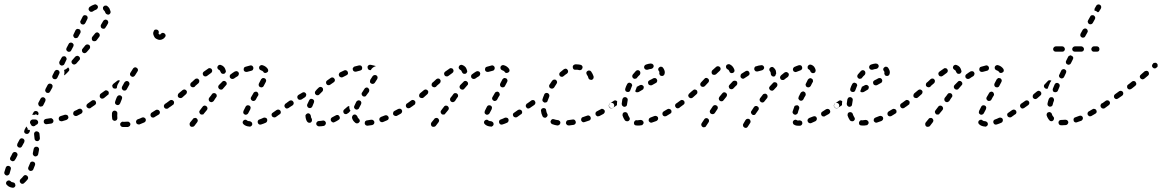

<svg xmlns="http://www.w3.org/2000/svg" viewBox="-138 -569 5416 895"><path d="M-80 306Q-75 307 -71 304Q-67 301 -66 296Q-66 293 -67 291Q-67 288 -69 286Q-70 284 -72 283Q-75 282 -77 281Q-84 281 -88 276Q-92 272 -97 272Q-102 272 -106 276Q-110 279 -110 285Q-110 290 -106 293Q-101 299 -94 302Q-88 305 -80 306ZM-7 258Q-8 253 -12 250Q-16 247 -21 247Q-26 248 -29 252Q-35 260 -42 266Q-44 268 -45 270Q-46 273 -46 275Q-46 278 -45 280Q-44 282 -42 284Q-39 288 -34 288Q-28 288 -25 284Q-17 277 -9 267Q-6 263 -7 258ZM-118 239Q-117 241 -116 243Q-114 246 -112 247Q-110 248 -108 249Q-103 250 -99 247Q-94 244 -93 239Q-91 231 -88 221Q-86 216 -88 211Q-91 207 -95 205Q-100 203 -105 205Q-110 208 -111 212Q-115 224 -118 234Q-118 236 -118 239ZM25 191Q22 186 18 185Q15 184 13 184Q10 184 8 185Q6 186 4 188Q2 190 2 192Q-2 202 -6 211Q-8 215 -6 220Q-4 225 1 227Q3 228 5 228Q8 228 10 227Q12 226 14 225Q16 223 17 221Q21 211 25 201Q27 196 25 191ZM-86 158Q-88 162 -90 165Q-92 169 -91 174Q-89 179 -84 181Q-80 184 -75 182Q-70 181 -68 176Q-66 174 -64 170Q-61 164 -60 162L-58 158Q-57 155 -56 153Q-56 150 -57 148Q-58 146 -59 144Q-61 142 -63 141Q-68 138 -73 140Q-78 142 -80 146L-82 150Q-83 152 -86 158ZM44 124Q43 122 42 120Q40 118 38 116Q36 115 33 115Q28 114 24 117Q20 120 19 125Q17 135 15 145Q14 150 17 154Q20 159 25 160Q27 160 30 160Q32 159 34 158Q36 157 38 155Q39 153 40 150Q42 139 44 129Q44 127 44 124ZM-58 106Q-58 108 -58 111Q-57 113 -55 115Q-54 117 -51 118Q-47 120 -42 119Q-37 117 -35 112L-25 94Q-24 92 -24 89Q-24 87 -24 84Q-25 82 -27 80Q-28 78 -31 77Q-35 75 -40 76Q-45 78 -47 82L-57 101Q-58 103 -58 106ZM41 46Q36 43 31 43Q26 44 23 48Q20 52 21 58Q22 67 23 77Q23 82 27 86Q30 89 36 89Q41 89 44 85Q48 81 48 76Q47 65 46 54Q45 49 41 46ZM-9 55Q-14 56 -19 54Q-21 53 -23 51Q-24 49 -25 47Q-26 44 -25 42Q-25 39 -24 37L-15 20Q-15 20 -15 21Q-14 22 -13 24Q-11 28 -9 30V36H-2Q0 38 2 39Q1 42 0 46L-2 49Q-4 53 -9 55ZM27 16Q26 18 24 18Q19 21 14 19Q9 18 7 13Q5 10 4 8Q1 4 2 -1Q3 -6 7 -9Q8 -10 10 -11Q12 -12 14 -12Q21 -12 27 -12Q30 -12 32 -11Q34 -10 36 -8Q38 -6 39 -4Q40 -2 40 1Q40 5 37 9Q34 13 29 13Q28 15 27 16ZM109 2Q112 -2 111 -7Q111 -10 109 -12Q108 -14 106 -15Q104 -17 102 -18Q99 -18 97 -18Q87 -16 77 -15Q71 -14 68 -10Q65 -6 66 -1Q66 1 67 4Q68 6 70 7Q72 9 75 10Q77 10 79 10Q90 9 101 7Q106 6 109 2ZM176 -13Q178 -14 179 -16Q181 -19 181 -21Q181 -24 180 -26Q179 -31 174 -33Q169 -35 164 -34Q155 -31 145 -28Q140 -27 137 -22Q135 -18 136 -13Q137 -10 138 -8Q140 -6 142 -5Q144 -4 147 -4Q149 -3 152 -4Q162 -7 172 -10Q174 -11 176 -13ZM244 -42Q245 -44 246 -46Q247 -48 247 -51Q246 -53 245 -56Q243 -60 238 -62Q233 -63 228 -61Q220 -56 210 -52Q208 -51 206 -49Q205 -47 204 -45Q203 -43 203 -40Q203 -38 204 -35Q206 -31 211 -29Q216 -27 221 -29Q231 -34 240 -39Q242 -40 244 -42ZM12 -34 18 -45Q20 -50 25 -51Q30 -53 35 -50Q40 -48 41 -43Q43 -38 40 -34L39 -32Q36 -33 33 -34L30 -37L25 -34Q20 -34 14 -34Q13 -34 12 -34ZM291 -75Q292 -80 289 -84Q288 -86 286 -88Q284 -89 281 -89Q279 -90 276 -89Q274 -89 272 -87L271 -86Q266 -83 265 -78Q264 -73 267 -69Q269 -67 271 -66Q273 -64 276 -64Q278 -63 280 -64Q283 -64 285 -66L286 -67Q290 -70 291 -75ZM41 -81Q42 -76 47 -73Q49 -72 51 -72Q54 -72 56 -73Q59 -73 61 -75Q62 -77 64 -79L73 -97Q75 -102 74 -107Q72 -112 68 -114Q65 -115 63 -116Q60 -116 58 -115Q56 -114 54 -113Q52 -111 51 -109L41 -90Q39 -86 41 -81ZM73 -149Q72 -147 73 -145Q74 -142 76 -140Q77 -138 79 -137Q84 -135 89 -136Q94 -138 96 -143L106 -161Q107 -163 107 -166Q107 -168 107 -171Q106 -173 104 -175Q103 -177 100 -178Q96 -180 91 -179Q86 -177 84 -173L74 -154Q73 -152 73 -149ZM106 -208Q108 -203 112 -201Q117 -199 122 -200Q127 -202 129 -206L138 -225Q141 -230 139 -235Q138 -239 133 -242Q128 -244 124 -243Q119 -241 116 -236L107 -218Q104 -213 106 -208ZM163 -219Q165 -220 166 -221Q174 -228 181 -236Q185 -239 185 -244Q185 -250 181 -253Q181 -254 180 -254Q179 -255 179 -255Q177 -252 174 -250Q168 -245 161 -243Q161 -242 160 -242Q161 -242 161 -241Q163 -235 162 -227Q162 -222 160 -218Q162 -218 163 -219ZM139 -272Q140 -267 145 -265Q147 -264 150 -263Q152 -263 154 -264Q157 -265 159 -266Q161 -268 162 -270L171 -289Q174 -293 172 -298Q170 -303 166 -306Q164 -307 161 -307Q159 -307 156 -306Q154 -306 152 -304Q150 -302 149 -300L139 -282Q137 -277 139 -272ZM235 -296Q235 -302 231 -305Q227 -309 222 -309Q217 -308 213 -305L199 -289Q195 -286 195 -280Q196 -275 199 -272Q203 -268 208 -268Q213 -269 217 -272L231 -288Q235 -291 235 -296ZM282 -351Q282 -356 278 -359Q274 -362 269 -362Q264 -362 260 -358L247 -342Q243 -338 244 -333Q244 -328 248 -324Q252 -321 257 -321Q262 -322 266 -326L279 -341Q283 -345 282 -351ZM171 -341Q171 -338 171 -336Q172 -334 174 -332Q175 -330 178 -329Q182 -326 187 -328Q192 -329 194 -334L204 -353Q205 -355 205 -357Q205 -360 205 -362Q204 -364 202 -366Q201 -368 198 -369Q194 -372 189 -370Q184 -369 182 -364L172 -345Q171 -343 171 -341ZM327 -407Q326 -412 322 -415Q318 -419 313 -418Q308 -417 305 -413Q299 -405 292 -397Q289 -393 290 -387Q290 -382 294 -379Q298 -376 304 -377Q309 -377 312 -381Q319 -390 325 -398Q328 -402 327 -407ZM204 -400Q206 -395 210 -392Q212 -391 215 -391Q217 -391 220 -392Q222 -392 224 -394Q226 -396 227 -398L237 -416Q239 -421 237 -426Q236 -431 231 -433Q229 -434 226 -434Q224 -435 222 -434Q219 -433 217 -432Q215 -430 214 -428L205 -409Q202 -405 204 -400ZM366 -469Q365 -474 360 -476Q356 -479 351 -477Q346 -476 343 -471Q339 -463 333 -454Q330 -449 332 -444Q333 -439 337 -437Q342 -434 347 -435Q352 -436 354 -441Q361 -451 365 -459Q368 -464 366 -469ZM236 -468Q236 -466 237 -463Q238 -461 239 -459Q241 -457 243 -456Q248 -454 253 -455Q257 -457 260 -462L269 -480Q272 -485 270 -490Q269 -495 264 -497Q259 -499 254 -498Q249 -496 247 -491L238 -473Q236 -471 236 -468ZM363 -540Q359 -544 353 -543Q348 -543 345 -539Q343 -537 342 -535Q342 -532 342 -530Q342 -528 343 -525Q344 -523 346 -521Q351 -517 353 -510Q355 -505 359 -503Q364 -500 369 -501Q374 -503 376 -507Q379 -512 377 -517Q375 -524 372 -530Q368 -536 363 -540ZM275 -528Q274 -523 278 -519Q279 -517 281 -516Q283 -514 286 -514Q288 -514 291 -514Q293 -515 295 -516Q302 -521 310 -524Q315 -526 317 -531Q320 -535 318 -540Q317 -543 315 -544Q314 -546 311 -547Q309 -548 307 -549Q304 -549 302 -548Q290 -544 280 -537Q276 -534 275 -528Z M458 23Q461 22 463 21Q465 20 467 18Q468 16 469 14Q470 12 470 9Q469 4 465 1Q461 -3 456 -2Q447 -1 438 -1Q437 -1 435 -2Q430 -2 426 2Q422 5 422 10Q422 13 423 15Q424 18 426 19Q427 21 430 22Q432 23 434 23Q436 23 438 23Q448 23 458 23ZM541 -5Q543 -10 541 -14Q540 -17 538 -18Q536 -20 534 -21Q531 -22 529 -22Q527 -22 524 -21Q514 -16 504 -13Q499 -11 497 -6Q495 -2 497 3Q497 5 499 7Q501 9 503 10Q505 11 508 11Q510 12 512 11Q523 7 534 2Q539 0 541 -5ZM386 -12Q388 -9 390 -8Q392 -7 394 -6Q397 -6 399 -6Q404 -7 407 -11Q410 -16 409 -21Q408 -29 409 -39Q410 -45 406 -49Q403 -53 398 -53Q393 -54 389 -51Q385 -47 384 -42Q383 -28 385 -16Q385 -14 386 -12ZM605 -38Q607 -40 607 -43Q608 -45 607 -47Q607 -50 605 -52Q603 -56 598 -57Q593 -59 588 -56Q578 -50 569 -44Q565 -42 564 -37Q562 -32 565 -27Q566 -25 568 -23Q570 -22 573 -21Q575 -21 578 -21Q580 -21 582 -23Q591 -28 602 -35Q604 -36 605 -38ZM653 -70Q654 -72 654 -75Q655 -77 654 -80Q654 -82 652 -84Q649 -88 644 -89Q639 -90 635 -87L631 -85Q629 -83 628 -81Q627 -79 626 -77Q626 -74 626 -72Q627 -69 628 -67Q631 -63 636 -62Q641 -61 646 -64L649 -67Q651 -68 653 -70ZM310 -88Q310 -93 307 -98Q304 -102 299 -102Q294 -103 290 -100Q279 -92 272 -87Q270 -86 269 -84Q267 -82 267 -79Q266 -77 267 -74Q267 -72 269 -70Q272 -66 277 -65Q282 -64 286 -67Q293 -72 305 -80Q309 -83 310 -88ZM399 -86Q401 -82 406 -80Q408 -79 411 -79Q413 -79 415 -80Q418 -81 419 -83Q421 -85 422 -87Q426 -96 430 -107Q432 -112 431 -117Q429 -121 424 -124Q419 -126 414 -124Q410 -122 407 -117Q402 -106 399 -96Q397 -91 399 -86ZM368 -129Q369 -132 369 -134Q369 -137 369 -139Q368 -141 367 -143Q363 -147 358 -148Q353 -149 349 -145L331 -132Q327 -129 327 -123Q326 -118 329 -114Q332 -110 337 -109Q343 -109 347 -112L364 -126Q366 -127 368 -129ZM430 -156Q432 -151 436 -148Q441 -146 446 -147Q451 -149 453 -153Q458 -163 464 -173Q467 -177 465 -182Q464 -187 459 -190Q455 -192 450 -191Q445 -189 442 -185Q436 -175 431 -165Q429 -160 430 -156ZM397 -156Q391 -156 388 -160Q387 -162 386 -165Q385 -167 385 -170Q386 -172 387 -174Q388 -176 390 -178L408 -192Q410 -194 414 -195Q418 -195 421 -193Q416 -184 411 -176Q408 -170 407 -163Q407 -161 407 -160L406 -158Q402 -155 397 -156ZM468 -221Q469 -216 474 -213Q478 -210 483 -211Q488 -213 491 -217Q497 -227 503 -236Q506 -240 505 -245Q504 -250 499 -253Q497 -254 495 -255Q492 -255 490 -255Q488 -254 486 -253Q483 -251 482 -249Q476 -240 470 -230Q467 -226 468 -221ZM607 -408Q605 -408 603 -410Q601 -412 601 -414Q601 -415 602 -416Q603 -421 601 -425Q598 -430 593 -431Q588 -432 583 -430Q579 -427 578 -422Q576 -418 576 -414Q576 -408 579 -402Q581 -397 585 -392Q590 -388 595 -386Q601 -383 607 -383Q614 -383 621 -387Q627 -390 631 -396Q635 -400 634 -405Q633 -410 629 -413Q625 -416 620 -416Q615 -415 611 -411Q611 -410 610 -409Q608 -408 607 -408Z M784 -8Q783 -13 779 -17Q777 -18 775 -19Q773 -20 770 -19Q768 -19 765 -18Q763 -17 762 -15L748 2Q747 4 746 7Q745 9 746 11Q746 14 747 16Q748 18 750 20Q754 23 759 22Q765 22 768 18L781 1Q784 -3 784 -8ZM1029 21Q1032 20 1034 18Q1035 17 1037 14Q1038 12 1038 10Q1038 4 1035 1Q1031 -3 1026 -4Q1018 -4 1014 -7Q1011 -11 1006 -11Q1000 -11 997 -7Q995 -6 994 -3Q993 -1 993 1Q993 4 994 6Q995 8 997 10Q1007 20 1025 21Q1027 22 1029 21ZM1105 0Q1106 -2 1107 -4Q1108 -7 1108 -9Q1108 -12 1107 -14Q1105 -19 1100 -20Q1095 -22 1090 -20Q1080 -15 1071 -12Q1069 -11 1067 -10Q1065 -8 1064 -6Q1063 -3 1063 -1Q1063 2 1064 4Q1066 9 1070 11Q1075 13 1080 11Q1090 8 1101 3Q1103 2 1105 0ZM1169 -39Q1170 -41 1171 -44Q1171 -46 1171 -48Q1170 -51 1169 -53Q1166 -57 1161 -58Q1156 -59 1151 -56Q1142 -50 1134 -44Q1132 -43 1130 -41Q1129 -39 1128 -37Q1128 -34 1128 -32Q1129 -29 1130 -27Q1133 -23 1138 -22Q1143 -21 1147 -23Q1156 -29 1165 -36Q1168 -37 1169 -39ZM996 -47Q996 -45 996 -42Q997 -40 999 -38Q1001 -36 1003 -35Q1007 -33 1012 -35Q1017 -37 1019 -41Q1023 -49 1029 -60Q1030 -62 1030 -65Q1031 -67 1030 -69Q1029 -72 1028 -74Q1026 -76 1024 -77Q1019 -79 1014 -78Q1009 -76 1007 -72Q1001 -61 997 -52Q996 -50 996 -47ZM823 -52 827 -57Q830 -61 829 -66Q828 -71 824 -74Q822 -76 820 -76Q817 -77 815 -77Q813 -76 810 -75Q808 -74 807 -72L803 -67L794 -55Q790 -51 791 -46Q792 -41 796 -37Q798 -36 800 -35Q802 -35 805 -35Q807 -35 810 -36Q812 -38 813 -40ZM1213 -70Q1214 -72 1214 -75Q1215 -77 1214 -80Q1214 -82 1212 -84Q1209 -88 1204 -89Q1199 -90 1195 -87L1193 -86Q1191 -85 1190 -82Q1188 -80 1188 -78Q1188 -75 1188 -73Q1189 -71 1190 -69Q1193 -64 1198 -63Q1203 -63 1208 -66L1209 -67Q1211 -68 1213 -70ZM672 -84Q673 -87 673 -89Q674 -91 673 -94Q673 -96 671 -98Q668 -102 663 -103Q658 -104 654 -101Q644 -94 635 -87Q633 -86 631 -84Q630 -82 630 -79Q629 -77 630 -74Q630 -72 632 -70Q635 -66 640 -65Q645 -64 649 -67Q659 -73 669 -81Q671 -82 672 -84ZM865 -109 870 -116Q872 -118 872 -120Q873 -123 872 -125Q872 -128 870 -130Q869 -132 867 -133Q863 -136 858 -135Q853 -135 850 -130L845 -123Q842 -119 837 -113Q834 -109 835 -103Q836 -98 840 -95Q842 -94 845 -93Q847 -93 850 -93Q852 -94 854 -95Q856 -96 858 -98Q862 -104 865 -109ZM1040 -129 1033 -117Q1030 -113 1031 -108Q1033 -102 1037 -100Q1039 -99 1042 -98Q1044 -98 1047 -99Q1049 -99 1051 -101Q1053 -102 1054 -104L1061 -117L1065 -123Q1068 -127 1066 -132Q1065 -137 1061 -140Q1059 -141 1056 -142Q1054 -142 1051 -141Q1049 -141 1047 -139Q1045 -138 1044 -136ZM732 -134Q733 -136 733 -138Q734 -141 733 -143Q732 -146 730 -148Q727 -151 722 -152Q717 -152 713 -149Q704 -141 695 -134Q693 -132 692 -130Q691 -128 691 -125Q690 -123 691 -120Q692 -118 693 -116Q697 -112 702 -112Q707 -111 711 -114Q720 -122 729 -130Q731 -132 732 -134ZM919 -179Q919 -185 915 -188Q913 -190 911 -191Q909 -192 906 -192Q904 -192 902 -191Q899 -190 898 -188Q890 -180 882 -172Q879 -168 879 -163Q880 -158 884 -154Q885 -153 888 -152Q890 -151 893 -151Q895 -151 897 -152Q900 -153 901 -155Q908 -163 915 -171Q919 -174 919 -179ZM1068 -171Q1069 -166 1074 -163Q1076 -162 1079 -162Q1081 -161 1083 -162Q1086 -163 1088 -164Q1090 -166 1091 -168Q1097 -179 1101 -187Q1104 -192 1102 -197Q1100 -202 1096 -204Q1094 -205 1091 -205Q1089 -206 1086 -205Q1084 -204 1082 -202Q1080 -201 1079 -199Q1075 -190 1069 -180Q1067 -175 1068 -171ZM773 -169 787 -181Q791 -185 791 -190Q792 -195 788 -199Q785 -203 780 -203Q774 -203 771 -200L757 -187L753 -184Q751 -182 750 -180Q749 -178 749 -176Q749 -173 749 -171Q750 -168 752 -166Q755 -163 761 -162Q766 -162 770 -165ZM975 -222Q977 -227 974 -231Q973 -234 971 -235Q969 -236 966 -237Q964 -238 962 -237Q959 -237 957 -236Q947 -230 938 -223Q936 -222 935 -220Q933 -218 933 -215Q933 -213 933 -210Q934 -208 935 -206Q938 -202 943 -201Q948 -200 953 -203Q961 -209 970 -214Q974 -217 975 -222ZM851 -237Q852 -242 849 -246Q848 -248 845 -250Q843 -251 841 -251Q839 -252 836 -251Q834 -251 832 -249Q823 -243 812 -235Q808 -232 807 -227Q807 -221 810 -217Q813 -213 818 -213Q823 -212 827 -215Q837 -223 846 -229Q850 -232 851 -237ZM896 -226Q901 -224 906 -225Q908 -226 910 -227Q912 -229 913 -231Q915 -233 915 -236Q915 -238 914 -241Q912 -249 907 -256Q901 -263 892 -266Q888 -268 883 -266Q878 -264 876 -259Q875 -257 875 -254Q875 -252 876 -250Q878 -247 879 -246Q881 -244 883 -243Q888 -241 890 -234Q892 -229 896 -226ZM1096 -229Q1101 -228 1106 -231Q1108 -232 1110 -234Q1111 -236 1112 -238Q1112 -241 1112 -243Q1111 -246 1110 -248Q1106 -254 1099 -259Q1093 -263 1086 -265Q1081 -267 1076 -264Q1072 -262 1070 -257Q1069 -252 1071 -247Q1074 -243 1079 -241Q1086 -239 1089 -235Q1091 -230 1096 -229ZM1041 -244Q1044 -249 1043 -254Q1042 -259 1038 -262Q1034 -265 1029 -264Q1017 -261 1007 -258Q1004 -257 1002 -256Q1000 -254 999 -252Q998 -250 998 -247Q998 -245 998 -242Q1000 -237 1004 -235Q1009 -233 1014 -234Q1024 -237 1033 -239Q1039 -240 1041 -244Z M1379 12Q1382 8 1381 3Q1381 1 1379 -1Q1378 -4 1376 -5Q1374 -6 1371 -7Q1369 -7 1367 -7Q1357 -5 1349 -5Q1343 -5 1340 -1Q1336 2 1336 8Q1336 10 1337 12Q1338 15 1340 16Q1342 18 1344 19Q1347 20 1349 20Q1360 20 1371 18Q1376 17 1379 12ZM1601 12Q1603 11 1605 9Q1606 7 1607 4Q1607 2 1607 -1Q1606 -6 1601 -9Q1597 -12 1592 -11Q1582 -9 1574 -8Q1571 -8 1569 -7Q1567 -6 1565 -4Q1563 -2 1563 0Q1562 3 1562 5Q1562 10 1566 14Q1570 17 1575 17Q1585 16 1597 14Q1599 13 1601 12ZM1519 4Q1523 7 1528 6Q1533 6 1536 1Q1538 0 1539 -3Q1539 -5 1539 -8Q1539 -10 1537 -12Q1536 -15 1534 -16Q1529 -20 1528 -26Q1527 -28 1525 -30Q1524 -32 1522 -33Q1520 -35 1517 -35Q1515 -35 1512 -35Q1507 -33 1505 -29Q1502 -24 1503 -19Q1505 -12 1509 -6Q1513 -1 1519 4ZM1297 1Q1299 2 1301 3Q1303 4 1306 3Q1308 3 1311 2Q1315 -1 1316 -6Q1317 -11 1315 -16Q1311 -21 1311 -29Q1310 -34 1306 -38Q1303 -41 1297 -41Q1295 -40 1293 -39Q1290 -38 1289 -36Q1287 -34 1286 -32Q1286 -30 1286 -27Q1287 -13 1293 -3Q1295 0 1297 1ZM1446 -17Q1447 -22 1444 -27Q1442 -31 1437 -33Q1432 -34 1427 -31Q1419 -26 1410 -22Q1406 -20 1404 -15Q1403 -10 1405 -5Q1406 -3 1408 -2Q1410 0 1412 1Q1414 2 1417 2Q1419 1 1422 0Q1431 -4 1440 -10Q1444 -12 1446 -17ZM1673 -14Q1675 -19 1673 -24Q1672 -26 1670 -28Q1668 -30 1666 -31Q1664 -32 1661 -32Q1659 -32 1656 -31Q1647 -27 1638 -24Q1636 -23 1634 -21Q1632 -20 1631 -17Q1630 -15 1630 -13Q1630 -10 1631 -8Q1632 -3 1637 -1Q1642 2 1647 0Q1656 -4 1666 -8Q1671 -10 1673 -14ZM1736 -47Q1738 -52 1735 -56Q1733 -61 1728 -62Q1723 -63 1718 -61Q1709 -56 1701 -52Q1699 -50 1697 -49Q1695 -47 1695 -44Q1694 -42 1694 -39Q1694 -37 1695 -35Q1698 -30 1703 -29Q1708 -27 1712 -29Q1721 -34 1730 -39Q1735 -42 1736 -47ZM1473 -37Q1468 -37 1465 -41Q1463 -43 1463 -46Q1462 -48 1462 -51Q1462 -53 1464 -55Q1465 -58 1467 -59Q1474 -65 1482 -72Q1483 -73 1486 -74Q1488 -75 1490 -75Q1490 -74 1490 -73Q1490 -65 1492 -59Q1494 -55 1496 -52Q1495 -51 1494 -51Q1491 -48 1488 -44Q1485 -42 1482 -40Q1478 -36 1473 -37ZM1513 -66Q1515 -62 1520 -59Q1522 -58 1525 -58Q1527 -58 1529 -59Q1532 -60 1534 -62Q1535 -63 1536 -66Q1540 -74 1545 -83Q1546 -85 1546 -87Q1547 -90 1546 -92Q1545 -95 1544 -97Q1542 -99 1540 -100Q1535 -102 1531 -101Q1526 -99 1523 -95Q1518 -85 1514 -76Q1511 -71 1513 -66ZM1779 -75Q1780 -80 1777 -84Q1776 -86 1774 -88Q1772 -89 1769 -89Q1767 -90 1764 -89Q1762 -89 1760 -87H1759Q1755 -84 1754 -79Q1753 -74 1756 -69Q1758 -67 1760 -66Q1762 -65 1764 -64Q1767 -64 1769 -65Q1772 -65 1774 -66V-67Q1778 -70 1779 -75ZM1215 -71 1226 -78Q1230 -81 1231 -86Q1232 -91 1229 -95Q1226 -100 1221 -101Q1216 -102 1211 -99L1200 -91L1195 -87Q1193 -86 1191 -84Q1190 -82 1190 -79Q1189 -77 1190 -74Q1190 -72 1192 -70Q1193 -68 1195 -66Q1197 -65 1200 -65Q1202 -64 1205 -65Q1207 -65 1209 -67ZM1295 -72Q1297 -67 1302 -66Q1306 -64 1311 -66Q1316 -68 1318 -73Q1321 -82 1325 -90Q1327 -95 1326 -100Q1324 -105 1319 -107Q1315 -109 1310 -108Q1305 -106 1303 -101Q1298 -92 1294 -82Q1292 -77 1295 -72ZM1289 -124Q1291 -129 1288 -133Q1285 -138 1280 -139Q1275 -140 1271 -137L1254 -127Q1249 -124 1248 -119Q1247 -114 1250 -109Q1251 -107 1253 -106Q1255 -104 1258 -104Q1260 -103 1262 -104Q1265 -104 1267 -105L1284 -116Q1288 -119 1289 -124ZM1548 -134Q1547 -131 1548 -129Q1548 -127 1550 -125Q1551 -122 1553 -121Q1557 -118 1563 -119Q1568 -120 1570 -125L1582 -141Q1583 -144 1583 -146Q1584 -148 1583 -151Q1583 -153 1581 -155Q1580 -157 1578 -159Q1574 -162 1569 -161Q1563 -159 1561 -155L1550 -138Q1548 -136 1548 -134ZM1330 -136Q1330 -131 1334 -128Q1338 -124 1343 -125Q1348 -125 1351 -129Q1358 -136 1365 -143Q1368 -146 1368 -152Q1368 -157 1365 -160Q1361 -164 1356 -164Q1351 -164 1347 -160Q1339 -153 1333 -145Q1329 -141 1330 -136ZM1382 -186Q1381 -181 1384 -177Q1387 -172 1392 -172Q1397 -171 1401 -174Q1409 -180 1417 -185Q1422 -188 1423 -193Q1424 -198 1421 -202Q1418 -207 1413 -208Q1408 -209 1404 -206Q1395 -200 1387 -194Q1382 -191 1382 -186ZM1587 -192Q1586 -190 1587 -187Q1587 -185 1588 -183Q1590 -181 1592 -180Q1596 -177 1601 -178Q1606 -179 1609 -183Q1615 -192 1620 -200Q1623 -205 1622 -210Q1621 -215 1616 -218Q1612 -220 1607 -219Q1602 -218 1599 -214Q1594 -206 1588 -197Q1587 -195 1587 -192ZM1444 -229Q1443 -227 1442 -224Q1441 -222 1441 -220Q1442 -217 1443 -215Q1445 -210 1450 -209Q1455 -207 1459 -209Q1468 -214 1477 -218Q1479 -219 1481 -221Q1483 -222 1484 -225Q1484 -227 1484 -230Q1484 -232 1483 -234Q1481 -239 1476 -241Q1471 -243 1467 -241Q1457 -236 1448 -232Q1446 -231 1444 -229ZM1511 -257Q1509 -255 1508 -253Q1506 -251 1506 -248Q1506 -246 1507 -243Q1508 -238 1513 -236Q1517 -234 1522 -235Q1532 -238 1541 -240Q1543 -241 1545 -242Q1547 -243 1549 -245Q1550 -248 1550 -250Q1551 -252 1550 -255Q1549 -260 1545 -263Q1540 -265 1535 -264Q1526 -262 1515 -259Q1513 -258 1511 -257ZM1581 -244Q1579 -245 1578 -247Q1576 -249 1576 -252Q1575 -254 1575 -257Q1576 -262 1580 -265Q1585 -268 1590 -267Q1601 -265 1611 -262Q1612 -261 1613 -261Q1614 -261 1614 -260Q1613 -260 1612 -260Q1605 -258 1599 -253Q1594 -249 1591 -243Q1590 -242 1590 -242Q1588 -242 1586 -242Q1583 -243 1581 -244Z M1909 -8Q1908 -13 1904 -17Q1902 -18 1900 -19Q1898 -20 1895 -19Q1893 -19 1890 -18Q1888 -17 1887 -15L1873 2Q1872 4 1871 7Q1870 9 1871 11Q1871 14 1872 16Q1873 18 1875 20Q1879 23 1884 22Q1890 22 1893 18L1906 1Q1909 -3 1909 -8ZM2154 21Q2157 20 2159 18Q2160 17 2162 14Q2163 12 2163 10Q2163 4 2160 1Q2156 -3 2151 -4Q2143 -4 2139 -7Q2136 -11 2131 -11Q2125 -11 2122 -7Q2120 -6 2119 -3Q2118 -1 2118 1Q2118 4 2119 6Q2120 8 2122 10Q2132 20 2150 21Q2152 22 2154 21ZM2230 0Q2231 -2 2232 -4Q2233 -7 2233 -9Q2233 -12 2232 -14Q2230 -19 2225 -20Q2220 -22 2215 -20Q2205 -15 2196 -12Q2194 -11 2192 -10Q2190 -8 2189 -6Q2188 -3 2188 -1Q2188 2 2189 4Q2191 9 2195 11Q2200 13 2205 11Q2215 8 2226 3Q2228 2 2230 0ZM2294 -39Q2295 -41 2296 -44Q2296 -46 2296 -48Q2295 -51 2294 -53Q2291 -57 2286 -58Q2281 -59 2276 -56Q2267 -50 2259 -44Q2257 -43 2255 -41Q2254 -39 2253 -37Q2253 -34 2253 -32Q2254 -29 2255 -27Q2258 -23 2263 -22Q2268 -21 2272 -23Q2281 -29 2290 -36Q2293 -37 2294 -39ZM2121 -47Q2121 -45 2121 -42Q2122 -40 2124 -38Q2126 -36 2128 -35Q2132 -33 2137 -35Q2142 -37 2144 -41Q2148 -49 2154 -60Q2155 -62 2155 -65Q2156 -67 2155 -69Q2154 -72 2153 -74Q2151 -76 2149 -77Q2144 -79 2139 -78Q2134 -76 2132 -72Q2126 -61 2122 -52Q2121 -50 2121 -47ZM1948 -52 1952 -57Q1955 -61 1954 -66Q1953 -71 1949 -74Q1947 -76 1945 -76Q1942 -77 1940 -77Q1938 -76 1935 -75Q1933 -74 1932 -72L1928 -67L1919 -55Q1915 -51 1916 -46Q1917 -41 1921 -37Q1923 -36 1925 -35Q1927 -35 1930 -35Q1932 -35 1935 -36Q1937 -38 1938 -40ZM2338 -70Q2339 -72 2339 -75Q2340 -77 2339 -80Q2339 -82 2337 -84Q2334 -88 2329 -89Q2324 -90 2320 -87L2318 -86Q2316 -85 2315 -82Q2313 -80 2313 -78Q2313 -75 2313 -73Q2314 -71 2315 -69Q2318 -64 2323 -63Q2328 -63 2333 -66L2334 -67Q2336 -68 2338 -70ZM1797 -84Q1798 -87 1798 -89Q1799 -91 1798 -94Q1798 -96 1796 -98Q1793 -102 1788 -103Q1783 -104 1779 -101Q1769 -94 1760 -87Q1758 -86 1756 -84Q1755 -82 1755 -79Q1754 -77 1755 -74Q1755 -72 1757 -70Q1760 -66 1765 -65Q1770 -64 1774 -67Q1784 -73 1794 -81Q1796 -82 1797 -84ZM1990 -109 1995 -116Q1997 -118 1997 -120Q1998 -123 1997 -125Q1997 -128 1995 -130Q1994 -132 1992 -133Q1988 -136 1983 -135Q1978 -135 1975 -130L1970 -123Q1967 -119 1962 -113Q1959 -109 1960 -103Q1961 -98 1965 -95Q1967 -94 1970 -93Q1972 -93 1975 -93Q1977 -94 1979 -95Q1981 -96 1983 -98Q1987 -104 1990 -109ZM2165 -129 2158 -117Q2155 -113 2156 -108Q2158 -102 2162 -100Q2164 -99 2167 -98Q2169 -98 2172 -99Q2174 -99 2176 -101Q2178 -102 2179 -104L2186 -117L2190 -123Q2193 -127 2191 -132Q2190 -137 2186 -140Q2184 -141 2181 -142Q2179 -142 2176 -141Q2174 -141 2172 -139Q2170 -138 2169 -136ZM1857 -134Q1858 -136 1858 -138Q1859 -141 1858 -143Q1857 -146 1855 -148Q1852 -151 1847 -152Q1842 -152 1838 -149Q1829 -141 1820 -134Q1818 -132 1817 -130Q1816 -128 1816 -125Q1815 -123 1816 -120Q1817 -118 1818 -116Q1822 -112 1827 -112Q1832 -111 1836 -114Q1845 -122 1854 -130Q1856 -132 1857 -134ZM2044 -179Q2044 -185 2040 -188Q2038 -190 2036 -191Q2034 -192 2031 -192Q2029 -192 2027 -191Q2024 -190 2023 -188Q2015 -180 2007 -172Q2004 -168 2004 -163Q2005 -158 2009 -154Q2010 -153 2013 -152Q2015 -151 2018 -151Q2020 -151 2022 -152Q2025 -153 2026 -155Q2033 -163 2040 -171Q2044 -174 2044 -179ZM2193 -171Q2194 -166 2199 -163Q2201 -162 2204 -162Q2206 -161 2208 -162Q2211 -163 2213 -164Q2215 -166 2216 -168Q2222 -179 2226 -187Q2229 -192 2227 -197Q2225 -202 2221 -204Q2219 -205 2216 -205Q2214 -206 2211 -205Q2209 -204 2207 -202Q2205 -201 2204 -199Q2200 -190 2194 -180Q2192 -175 2193 -171ZM1898 -169 1912 -181Q1916 -185 1916 -190Q1917 -195 1913 -199Q1910 -203 1905 -203Q1899 -203 1896 -200L1882 -187L1878 -184Q1876 -182 1875 -180Q1874 -178 1874 -176Q1874 -173 1874 -171Q1875 -168 1877 -166Q1880 -163 1886 -162Q1891 -162 1895 -165ZM2100 -222Q2102 -227 2099 -231Q2098 -234 2096 -235Q2094 -236 2091 -237Q2089 -238 2087 -237Q2084 -237 2082 -236Q2072 -230 2063 -223Q2061 -222 2060 -220Q2058 -218 2058 -215Q2058 -213 2058 -210Q2059 -208 2060 -206Q2063 -202 2068 -201Q2073 -200 2078 -203Q2086 -209 2095 -214Q2099 -217 2100 -222ZM1976 -237Q1977 -242 1974 -246Q1973 -248 1970 -250Q1968 -251 1966 -251Q1964 -252 1961 -251Q1959 -251 1957 -249Q1948 -243 1937 -235Q1933 -232 1932 -227Q1932 -221 1935 -217Q1938 -213 1943 -213Q1948 -212 1952 -215Q1962 -223 1971 -229Q1975 -232 1976 -237ZM2021 -226Q2026 -224 2031 -225Q2033 -226 2035 -227Q2037 -229 2038 -231Q2040 -233 2040 -236Q2040 -238 2039 -241Q2037 -249 2032 -256Q2026 -263 2017 -266Q2013 -268 2008 -266Q2003 -264 2001 -259Q2000 -257 2000 -254Q2000 -252 2001 -250Q2003 -247 2004 -246Q2006 -244 2008 -243Q2013 -241 2015 -234Q2017 -229 2021 -226ZM2221 -229Q2226 -228 2231 -231Q2233 -232 2235 -234Q2236 -236 2237 -238Q2237 -241 2237 -243Q2236 -246 2235 -248Q2231 -254 2224 -259Q2218 -263 2211 -265Q2206 -267 2201 -264Q2197 -262 2195 -257Q2194 -252 2196 -247Q2199 -243 2204 -241Q2211 -239 2214 -235Q2216 -230 2221 -229ZM2166 -244Q2169 -249 2168 -254Q2167 -259 2163 -262Q2159 -265 2154 -264Q2142 -261 2132 -258Q2129 -257 2127 -256Q2125 -254 2124 -252Q2123 -250 2123 -247Q2123 -245 2123 -242Q2125 -237 2129 -235Q2134 -233 2139 -234Q2149 -237 2158 -239Q2164 -240 2166 -244Z M2544 8Q2547 4 2546 -1Q2545 -4 2544 -6Q2543 -8 2541 -10Q2539 -11 2536 -12Q2534 -12 2532 -12Q2521 -10 2511 -9Q2506 -9 2503 -5Q2500 0 2500 5Q2500 7 2502 9Q2503 12 2505 13Q2507 15 2509 15Q2511 16 2514 16Q2525 15 2536 13Q2541 12 2544 8ZM2469 13Q2473 10 2474 5Q2474 3 2474 0Q2473 -2 2472 -4Q2470 -6 2468 -7Q2466 -9 2463 -9Q2453 -10 2445 -13Q2440 -15 2435 -13Q2431 -10 2429 -5Q2428 -3 2428 -1Q2429 2 2430 4Q2431 6 2433 8Q2435 10 2437 10Q2447 14 2460 16Q2465 16 2469 13ZM2612 -9Q2614 -11 2615 -13Q2616 -16 2616 -18Q2616 -21 2615 -23Q2613 -28 2608 -30Q2604 -32 2599 -30Q2589 -27 2579 -23Q2577 -23 2575 -21Q2573 -20 2572 -17Q2571 -15 2571 -13Q2571 -10 2571 -8Q2573 -3 2578 0Q2582 2 2587 0Q2597 -3 2608 -7Q2610 -8 2612 -9ZM2394 -23Q2396 -22 2398 -21Q2401 -20 2403 -20Q2406 -20 2408 -22Q2412 -24 2414 -29Q2416 -34 2413 -38Q2409 -46 2408 -54Q2408 -57 2407 -59Q2406 -61 2404 -63Q2402 -64 2399 -65Q2397 -66 2395 -65Q2392 -65 2390 -64Q2388 -63 2386 -61Q2385 -59 2384 -56Q2383 -54 2384 -51Q2385 -39 2391 -27Q2392 -25 2394 -23ZM2681 -46Q2682 -51 2680 -55Q2678 -57 2676 -59Q2675 -60 2672 -61Q2670 -62 2667 -62Q2665 -61 2663 -60Q2654 -55 2644 -50Q2640 -48 2638 -43Q2637 -38 2639 -33Q2640 -31 2642 -30Q2644 -28 2646 -27Q2649 -26 2651 -27Q2654 -27 2656 -28Q2665 -33 2675 -38Q2679 -41 2681 -46ZM2725 -75Q2726 -80 2723 -84Q2722 -86 2720 -88Q2718 -89 2715 -89Q2713 -90 2710 -89Q2708 -89 2706 -87H2705Q2701 -84 2700 -79Q2699 -73 2702 -69Q2703 -67 2705 -66Q2707 -64 2710 -64Q2712 -64 2715 -64Q2717 -65 2719 -66L2720 -67Q2724 -70 2725 -75ZM2358 -89Q2358 -94 2355 -98Q2354 -100 2352 -101Q2349 -102 2347 -103Q2344 -103 2342 -102Q2340 -102 2338 -100Q2329 -94 2320 -87Q2316 -84 2315 -79Q2314 -74 2317 -70Q2318 -68 2320 -66Q2322 -65 2325 -65Q2327 -64 2330 -65Q2332 -65 2334 -67Q2344 -73 2353 -80Q2357 -84 2358 -89ZM2390 -102Q2391 -100 2392 -97Q2393 -95 2395 -94Q2397 -92 2399 -91Q2402 -91 2404 -91Q2407 -91 2409 -92Q2411 -93 2413 -95Q2414 -97 2415 -100Q2418 -109 2422 -118Q2424 -123 2422 -128Q2420 -133 2415 -135Q2413 -136 2410 -136Q2408 -136 2405 -135Q2403 -134 2401 -132Q2399 -130 2399 -128Q2394 -117 2391 -107Q2390 -105 2390 -102ZM2422 -171Q2421 -168 2422 -166Q2422 -163 2424 -161Q2425 -159 2427 -158Q2432 -155 2437 -156Q2442 -157 2445 -161Q2450 -170 2456 -178Q2459 -182 2459 -187Q2458 -192 2454 -196Q2452 -197 2450 -198Q2447 -198 2445 -198Q2442 -198 2440 -196Q2438 -195 2436 -193Q2430 -184 2424 -175Q2422 -173 2422 -171ZM2614 -239Q2612 -240 2610 -240Q2607 -241 2605 -240Q2602 -239 2600 -238Q2596 -235 2595 -230Q2595 -225 2598 -220Q2603 -214 2605 -205Q2606 -203 2607 -201Q2609 -199 2611 -198Q2613 -197 2616 -197Q2618 -196 2621 -197Q2625 -198 2628 -203Q2630 -208 2629 -213Q2625 -225 2618 -235Q2616 -237 2614 -239ZM2469 -224Q2468 -219 2472 -215Q2475 -211 2480 -211Q2485 -210 2489 -214Q2497 -221 2505 -226Q2509 -229 2510 -234Q2511 -239 2508 -243Q2505 -248 2500 -249Q2495 -249 2490 -246Q2482 -240 2473 -232Q2469 -229 2469 -224ZM2543 -269Q2538 -268 2534 -264Q2531 -260 2532 -255Q2532 -250 2536 -246Q2540 -243 2546 -244Q2548 -244 2551 -244Q2556 -244 2562 -242Q2567 -241 2572 -244Q2576 -247 2577 -252Q2578 -254 2578 -257Q2577 -259 2576 -261Q2575 -263 2573 -265Q2571 -266 2568 -267Q2559 -269 2551 -269Q2547 -269 2543 -269Z M2851 15Q2854 15 2856 14Q2858 12 2859 10Q2861 8 2862 6Q2862 4 2862 1Q2861 -4 2857 -7Q2853 -10 2848 -10Q2839 -9 2831 -8L2829 -9Q2827 -9 2825 -8Q2822 -7 2821 -5Q2819 -3 2818 -1Q2817 1 2817 4Q2817 9 2820 13Q2824 16 2829 16H2831Q2841 17 2851 15ZM2926 -8Q2928 -10 2929 -12Q2930 -14 2930 -17Q2930 -19 2929 -22Q2927 -26 2922 -28Q2917 -30 2912 -28Q2903 -24 2894 -21Q2889 -19 2887 -15Q2885 -10 2886 -5Q2887 -3 2889 -1Q2891 1 2893 2Q2895 3 2898 3Q2900 3 2902 2Q2912 -1 2922 -5Q2924 -6 2926 -8ZM2779 -5Q2781 -4 2783 -4Q2786 -3 2788 -4Q2791 -4 2793 -6Q2797 -9 2798 -14Q2798 -19 2795 -23Q2791 -29 2788 -38Q2787 -43 2782 -45Q2778 -47 2773 -46Q2770 -45 2768 -44Q2766 -42 2765 -40Q2764 -38 2764 -35Q2764 -33 2764 -30Q2768 -18 2775 -8Q2777 -6 2779 -5ZM2990 -42Q2991 -44 2992 -46Q2992 -49 2992 -51Q2992 -54 2990 -56Q2988 -60 2983 -61Q2978 -63 2973 -60Q2964 -55 2956 -50Q2951 -47 2950 -42Q2949 -37 2951 -33Q2952 -31 2954 -29Q2956 -28 2959 -27Q2961 -26 2964 -27Q2966 -27 2968 -28Q2977 -33 2986 -39Q2988 -40 2990 -42ZM3034 -75Q3035 -80 3032 -84Q3029 -88 3024 -89Q3019 -90 3015 -87H3014Q3010 -84 3009 -79Q3008 -74 3011 -70Q3014 -65 3019 -64Q3025 -64 3029 -66V-67Q3033 -70 3034 -75ZM2737 -78 2720 -67Q2716 -64 2711 -65Q2706 -66 2703 -70Q2700 -74 2701 -79Q2702 -84 2706 -87L2723 -99Q2725 -100 2727 -101Q2730 -101 2732 -101Q2734 -100 2736 -99Q2738 -98 2739 -97Q2738 -92 2738 -87Q2738 -83 2738 -79Q2738 -79 2737 -79Q2737 -78 2737 -78ZM2761 -80Q2762 -78 2763 -76Q2765 -74 2767 -73Q2769 -71 2772 -71Q2777 -71 2781 -74Q2785 -77 2785 -83Q2786 -92 2788 -102Q2789 -107 2786 -111Q2783 -115 2778 -116Q2775 -117 2773 -116Q2770 -115 2768 -114Q2766 -113 2765 -110Q2764 -108 2763 -106Q2761 -95 2760 -85Q2760 -82 2761 -80ZM2854 -173Q2859 -171 2862 -167Q2864 -162 2862 -157Q2861 -152 2856 -150Q2847 -145 2839 -140Q2836 -139 2834 -139Q2831 -139 2829 -139Q2827 -140 2825 -141Q2824 -142 2823 -144Q2825 -150 2828 -157Q2830 -160 2830 -164Q2837 -168 2845 -172Q2849 -174 2854 -173ZM2777 -147Q2779 -142 2784 -141Q2786 -140 2789 -140Q2791 -140 2794 -141Q2796 -142 2798 -144Q2799 -146 2800 -148Q2803 -157 2807 -166Q2808 -168 2809 -171Q2809 -173 2808 -175Q2807 -178 2805 -180Q2803 -181 2801 -182Q2796 -185 2792 -183Q2787 -181 2785 -176Q2780 -167 2777 -157Q2775 -152 2777 -147ZM2925 -189Q2927 -194 2924 -199Q2922 -203 2917 -205Q2912 -206 2907 -204Q2901 -200 2890 -195Q2885 -192 2883 -188Q2882 -183 2884 -178Q2886 -173 2891 -172Q2896 -170 2901 -172Q2913 -178 2919 -182Q2924 -184 2925 -189ZM2809 -213Q2810 -207 2814 -204Q2816 -203 2818 -202Q2821 -201 2823 -202Q2826 -202 2828 -203Q2830 -205 2831 -206Q2837 -214 2844 -220Q2847 -224 2847 -229Q2847 -234 2844 -238Q2840 -242 2835 -242Q2830 -242 2826 -238Q2819 -231 2812 -222Q2809 -218 2809 -213ZM2958 -244Q2956 -249 2952 -254Q2949 -258 2944 -258Q2939 -259 2935 -255Q2931 -252 2930 -247Q2930 -242 2933 -238Q2936 -235 2936 -232Q2936 -230 2935 -229Q2935 -224 2938 -219Q2941 -215 2946 -215Q2951 -214 2955 -217Q2959 -220 2960 -225Q2961 -228 2961 -232Q2961 -238 2958 -244ZM2866 -262Q2863 -257 2865 -252Q2867 -247 2871 -245Q2876 -243 2881 -244Q2889 -247 2898 -248Q2903 -249 2906 -253Q2910 -257 2909 -262Q2909 -264 2908 -266Q2906 -269 2904 -270Q2903 -272 2900 -272Q2898 -273 2895 -273Q2884 -272 2873 -268Q2868 -266 2866 -262Z M3361 -1Q3361 -4 3360 -6Q3360 -8 3358 -10Q3357 -12 3355 -14Q3350 -16 3345 -15Q3340 -14 3337 -9L3327 8Q3326 10 3325 13Q3325 15 3326 18Q3326 20 3328 22Q3329 24 3331 25Q3336 28 3341 27Q3346 25 3348 21L3359 4Q3360 1 3361 -1ZM3167 -8Q3166 -14 3162 -16Q3160 -18 3157 -18Q3155 -19 3152 -18Q3150 -18 3148 -16Q3146 -15 3145 -13Q3137 -2 3133 5Q3130 9 3131 14Q3132 19 3136 22Q3138 24 3140 24Q3143 25 3145 24Q3148 24 3150 23Q3152 21 3153 19Q3158 12 3165 1Q3168 -3 3167 -8ZM3591 17Q3596 17 3599 13Q3603 9 3602 4Q3602 1 3601 -1Q3600 -3 3598 -5Q3596 -6 3594 -7Q3591 -8 3589 -8Q3585 -7 3581 -7Q3579 -7 3579 -8Q3578 -8 3578 -8Q3574 -11 3569 -11Q3564 -10 3560 -6Q3559 -4 3558 -2Q3557 0 3558 3Q3558 5 3559 7Q3560 10 3562 11Q3570 17 3581 17Q3586 17 3591 17ZM3666 -6Q3668 -8 3669 -11Q3670 -13 3670 -15Q3670 -18 3669 -20Q3667 -25 3662 -27Q3657 -28 3652 -26Q3643 -22 3634 -19Q3632 -18 3630 -16Q3628 -14 3627 -12Q3626 -10 3626 -7Q3626 -5 3627 -3Q3629 2 3633 4Q3638 7 3643 5Q3652 1 3663 -4Q3665 -5 3666 -6ZM3732 -46Q3733 -51 3730 -56Q3729 -58 3727 -59Q3725 -61 3722 -61Q3720 -62 3717 -61Q3715 -61 3713 -60Q3704 -54 3696 -49Q3691 -47 3690 -42Q3688 -37 3691 -32Q3692 -30 3694 -28Q3696 -27 3699 -26Q3701 -26 3704 -26Q3706 -26 3708 -28Q3717 -33 3726 -38Q3730 -41 3732 -46ZM3399 -60Q3399 -63 3399 -65Q3398 -67 3397 -70Q3395 -72 3393 -73Q3389 -76 3384 -75Q3379 -74 3376 -69L3365 -52Q3363 -50 3363 -48Q3362 -46 3363 -43Q3363 -41 3365 -39Q3366 -37 3368 -35Q3372 -32 3378 -33Q3383 -34 3385 -39L3397 -56Q3398 -58 3399 -60ZM3558 -41Q3561 -36 3565 -35Q3568 -34 3570 -34Q3573 -35 3575 -36Q3577 -37 3579 -39Q3580 -41 3581 -43Q3583 -52 3587 -62Q3589 -66 3587 -71Q3585 -76 3580 -78Q3578 -79 3575 -78Q3573 -78 3570 -77Q3568 -76 3566 -75Q3565 -73 3564 -70Q3560 -60 3557 -50Q3555 -45 3558 -41ZM3208 -69Q3207 -75 3202 -77Q3198 -80 3193 -79Q3188 -78 3185 -74L3173 -56Q3171 -54 3171 -52Q3170 -49 3171 -47Q3171 -44 3173 -42Q3174 -40 3176 -39Q3181 -36 3186 -37Q3191 -38 3194 -42L3206 -60Q3209 -64 3208 -69ZM3774 -75Q3775 -80 3772 -84Q3771 -86 3769 -87Q3767 -89 3764 -89Q3762 -90 3759 -89Q3757 -89 3755 -87H3754Q3750 -84 3749 -79Q3748 -74 3751 -70Q3753 -67 3755 -66Q3757 -65 3759 -64Q3762 -64 3764 -64Q3766 -65 3769 -66V-67Q3773 -70 3774 -75ZM3053 -89Q3054 -94 3051 -98Q3048 -102 3043 -103Q3038 -104 3034 -101Q3024 -94 3015 -87Q3011 -84 3010 -79Q3009 -74 3012 -70Q3013 -68 3015 -66Q3017 -65 3020 -65Q3022 -64 3025 -65Q3027 -65 3029 -67Q3039 -74 3048 -81Q3053 -84 3053 -89ZM3440 -122Q3439 -127 3435 -130Q3433 -131 3431 -132Q3429 -133 3426 -132Q3424 -132 3422 -131Q3419 -130 3418 -128Q3412 -120 3405 -111Q3402 -107 3403 -102Q3404 -97 3408 -94Q3410 -92 3412 -92Q3415 -91 3417 -91Q3420 -92 3422 -93Q3424 -94 3425 -96Q3432 -105 3438 -112Q3441 -116 3440 -122ZM3251 -128Q3250 -133 3246 -136Q3242 -139 3237 -139Q3232 -138 3229 -134Q3222 -126 3215 -117Q3214 -115 3213 -112Q3212 -110 3213 -107Q3213 -105 3214 -103Q3216 -101 3218 -99Q3222 -96 3227 -97Q3232 -97 3235 -102Q3242 -110 3248 -118Q3251 -122 3251 -128ZM3584 -113Q3583 -110 3584 -108Q3585 -106 3587 -104Q3588 -102 3590 -101Q3595 -98 3600 -100Q3605 -102 3607 -106Q3611 -115 3617 -124Q3619 -129 3617 -134Q3616 -139 3611 -141Q3609 -142 3607 -143Q3604 -143 3602 -142Q3599 -141 3598 -140Q3596 -138 3594 -136Q3589 -126 3585 -118Q3584 -115 3584 -113ZM3113 -139Q3113 -144 3110 -148Q3106 -151 3101 -152Q3096 -152 3092 -148Q3083 -141 3075 -133Q3073 -132 3072 -129Q3071 -127 3070 -125Q3070 -122 3071 -120Q3072 -118 3073 -116Q3077 -112 3082 -111Q3087 -111 3091 -114Q3100 -122 3109 -130Q3113 -133 3113 -139ZM3486 -174Q3486 -179 3482 -183Q3481 -184 3478 -185Q3476 -186 3473 -186Q3471 -186 3469 -185Q3466 -184 3465 -182Q3458 -175 3451 -167Q3447 -163 3447 -158Q3448 -153 3452 -149Q3453 -148 3456 -147Q3458 -146 3461 -146Q3463 -146 3465 -147Q3468 -149 3469 -150Q3476 -158 3483 -165Q3486 -169 3486 -174ZM3299 -181Q3299 -186 3296 -190Q3294 -191 3292 -192Q3289 -193 3287 -193Q3285 -193 3282 -192Q3280 -192 3278 -190Q3270 -182 3263 -174Q3259 -170 3259 -165Q3260 -160 3263 -156Q3267 -153 3272 -153Q3277 -153 3281 -157Q3288 -165 3296 -172Q3299 -176 3299 -181ZM3626 -194 3619 -180Q3618 -178 3617 -176Q3617 -173 3618 -171Q3618 -168 3620 -166Q3622 -164 3624 -163Q3628 -161 3633 -162Q3638 -164 3641 -168L3648 -182Q3649 -184 3651 -187Q3652 -189 3652 -191Q3652 -194 3651 -196Q3651 -198 3649 -200Q3647 -202 3645 -203Q3640 -206 3636 -204Q3631 -202 3628 -198Q3627 -196 3626 -194ZM3167 -194Q3167 -199 3163 -202Q3159 -206 3154 -206Q3149 -206 3146 -202Q3137 -193 3130 -185Q3126 -181 3126 -176Q3126 -171 3130 -167Q3134 -164 3139 -164Q3144 -164 3148 -168Q3155 -175 3164 -185Q3167 -188 3167 -194ZM3539 -219Q3540 -224 3537 -228Q3535 -230 3533 -231Q3531 -233 3529 -233Q3526 -233 3524 -233Q3521 -232 3519 -231Q3511 -225 3503 -218Q3499 -214 3498 -209Q3498 -204 3501 -200Q3504 -196 3509 -196Q3514 -195 3518 -198Q3526 -205 3534 -210Q3538 -214 3539 -219ZM3356 -224Q3357 -229 3354 -233Q3352 -238 3347 -239Q3342 -240 3337 -237Q3328 -232 3318 -225Q3316 -223 3315 -221Q3314 -219 3314 -216Q3313 -214 3314 -212Q3314 -209 3316 -207Q3319 -203 3324 -202Q3329 -201 3333 -205Q3342 -211 3350 -216Q3355 -219 3356 -224ZM3463 -213Q3461 -214 3459 -216Q3457 -218 3456 -220Q3455 -223 3455 -225Q3455 -225 3455 -225Q3455 -232 3452 -236Q3448 -239 3448 -245Q3448 -250 3452 -253Q3455 -257 3461 -257Q3466 -257 3469 -253Q3475 -248 3478 -241Q3480 -234 3480 -226Q3480 -225 3480 -225Q3477 -221 3476 -216Q3475 -214 3472 -213Q3470 -212 3468 -212Q3465 -212 3463 -213ZM3221 -246Q3222 -251 3219 -255Q3216 -259 3211 -260Q3205 -261 3201 -258Q3193 -251 3182 -241Q3179 -237 3179 -232Q3179 -227 3182 -223Q3186 -220 3191 -220Q3196 -220 3200 -223Q3209 -232 3216 -238Q3220 -241 3221 -246ZM3639 -238Q3640 -233 3645 -230Q3649 -227 3654 -228Q3657 -229 3659 -230Q3661 -231 3662 -233Q3663 -236 3664 -238Q3664 -240 3664 -243Q3662 -251 3657 -258Q3652 -264 3644 -267Q3639 -269 3634 -267Q3630 -265 3627 -260Q3627 -258 3627 -255Q3626 -253 3627 -251Q3628 -248 3630 -247Q3632 -245 3634 -244Q3636 -243 3637 -241Q3639 -240 3639 -238ZM3264 -232Q3266 -230 3268 -229Q3270 -228 3273 -228Q3275 -228 3278 -229Q3283 -231 3285 -235Q3287 -240 3285 -245Q3282 -253 3277 -259Q3272 -265 3264 -269Q3262 -270 3259 -270Q3257 -270 3254 -269Q3252 -268 3250 -267Q3248 -265 3247 -263Q3245 -258 3247 -253Q3249 -248 3253 -246Q3259 -244 3262 -236Q3263 -234 3264 -232ZM3600 -247Q3603 -251 3601 -256Q3600 -261 3596 -264Q3591 -266 3586 -265Q3576 -262 3565 -257Q3561 -255 3559 -250Q3557 -246 3559 -241Q3560 -239 3561 -237Q3563 -235 3566 -234Q3568 -233 3570 -233Q3573 -233 3575 -234Q3584 -238 3593 -241Q3598 -242 3600 -247ZM3421 -246Q3425 -250 3424 -255Q3423 -260 3419 -263Q3415 -266 3410 -265Q3398 -264 3387 -260Q3384 -260 3382 -258Q3381 -257 3379 -254Q3378 -252 3378 -250Q3378 -247 3378 -245Q3380 -240 3384 -237Q3389 -235 3394 -236Q3404 -239 3413 -241Q3418 -242 3421 -246Z M3900 15Q3903 15 3905 14Q3907 12 3908 10Q3910 8 3911 6Q3911 4 3911 1Q3910 -4 3906 -7Q3902 -10 3897 -10Q3888 -9 3880 -8L3878 -9Q3876 -9 3874 -8Q3871 -7 3870 -5Q3868 -3 3867 -1Q3866 1 3866 4Q3866 9 3869 13Q3873 16 3878 16H3880Q3890 17 3900 15ZM3975 -8Q3977 -10 3978 -12Q3979 -14 3979 -17Q3979 -19 3978 -22Q3976 -26 3971 -28Q3966 -30 3961 -28Q3952 -24 3943 -21Q3938 -19 3936 -15Q3934 -10 3935 -5Q3936 -3 3938 -1Q3940 1 3942 2Q3944 3 3947 3Q3949 3 3951 2Q3961 -1 3971 -5Q3973 -6 3975 -8ZM3828 -5Q3830 -4 3832 -4Q3835 -3 3837 -4Q3840 -4 3842 -6Q3846 -9 3847 -14Q3847 -19 3844 -23Q3840 -29 3837 -38Q3836 -43 3831 -45Q3827 -47 3822 -46Q3819 -45 3817 -44Q3815 -42 3814 -40Q3813 -38 3813 -35Q3813 -33 3813 -30Q3817 -18 3824 -8Q3826 -6 3828 -5ZM4039 -42Q4040 -44 4041 -46Q4041 -49 4041 -51Q4041 -54 4039 -56Q4037 -60 4032 -61Q4027 -63 4022 -60Q4013 -55 4005 -50Q4000 -47 3999 -42Q3998 -37 4000 -33Q4001 -31 4003 -29Q4005 -28 4008 -27Q4010 -26 4013 -27Q4015 -27 4017 -28Q4026 -33 4035 -39Q4037 -40 4039 -42ZM4083 -75Q4084 -80 4081 -84Q4078 -88 4073 -89Q4068 -90 4064 -87H4063Q4059 -84 4058 -79Q4057 -74 4060 -70Q4063 -65 4068 -64Q4074 -64 4078 -66V-67Q4082 -70 4083 -75ZM3786 -78 3769 -67Q3765 -64 3760 -65Q3755 -66 3752 -70Q3749 -74 3750 -79Q3751 -84 3755 -87L3772 -99Q3774 -100 3776 -101Q3779 -101 3781 -101Q3783 -100 3785 -99Q3787 -98 3788 -97Q3787 -92 3787 -87Q3787 -83 3787 -79Q3787 -79 3786 -79Q3786 -78 3786 -78ZM3810 -80Q3811 -78 3812 -76Q3814 -74 3816 -73Q3818 -71 3821 -71Q3826 -71 3830 -74Q3834 -77 3834 -83Q3835 -92 3837 -102Q3838 -107 3835 -111Q3832 -115 3827 -116Q3824 -117 3822 -116Q3819 -115 3817 -114Q3815 -113 3814 -110Q3813 -108 3812 -106Q3810 -95 3809 -85Q3809 -82 3810 -80ZM3903 -173Q3908 -171 3911 -167Q3913 -162 3911 -157Q3910 -152 3905 -150Q3896 -145 3888 -140Q3885 -139 3883 -139Q3880 -139 3878 -139Q3876 -140 3874 -141Q3873 -142 3872 -144Q3874 -150 3877 -157Q3879 -160 3879 -164Q3886 -168 3894 -172Q3898 -174 3903 -173ZM3826 -147Q3828 -142 3833 -141Q3835 -140 3838 -140Q3840 -140 3843 -141Q3845 -142 3847 -144Q3848 -146 3849 -148Q3852 -157 3856 -166Q3857 -168 3858 -171Q3858 -173 3857 -175Q3856 -178 3854 -180Q3852 -181 3850 -182Q3845 -185 3841 -183Q3836 -181 3834 -176Q3829 -167 3826 -157Q3824 -152 3826 -147ZM3974 -189Q3976 -194 3973 -199Q3971 -203 3966 -205Q3961 -206 3956 -204Q3950 -200 3939 -195Q3934 -192 3932 -188Q3931 -183 3933 -178Q3935 -173 3940 -172Q3945 -170 3950 -172Q3962 -178 3968 -182Q3973 -184 3974 -189ZM3858 -213Q3859 -207 3863 -204Q3865 -203 3867 -202Q3870 -201 3872 -202Q3875 -202 3877 -203Q3879 -205 3880 -206Q3886 -214 3893 -220Q3896 -224 3896 -229Q3896 -234 3893 -238Q3889 -242 3884 -242Q3879 -242 3875 -238Q3868 -231 3861 -222Q3858 -218 3858 -213ZM4007 -244Q4005 -249 4001 -254Q3998 -258 3993 -258Q3988 -259 3984 -255Q3980 -252 3979 -247Q3979 -242 3982 -238Q3985 -235 3985 -232Q3985 -230 3984 -229Q3984 -224 3987 -219Q3990 -215 3995 -215Q4000 -214 4004 -217Q4008 -220 4009 -225Q4010 -228 4010 -232Q4010 -238 4007 -244ZM3915 -262Q3912 -257 3914 -252Q3916 -247 3920 -245Q3925 -243 3930 -244Q3938 -247 3947 -248Q3952 -249 3955 -253Q3959 -257 3958 -262Q3958 -264 3957 -266Q3955 -269 3953 -270Q3952 -272 3949 -272Q3947 -273 3944 -273Q3933 -272 3922 -268Q3917 -266 3915 -262Z M4213 -8Q4212 -13 4208 -17Q4206 -18 4204 -19Q4202 -20 4199 -19Q4197 -19 4194 -18Q4192 -17 4191 -15L4177 2Q4176 4 4175 7Q4174 9 4175 11Q4175 14 4176 16Q4177 18 4179 20Q4183 23 4188 22Q4194 22 4197 18L4210 1Q4213 -3 4213 -8ZM4458 21Q4461 20 4463 18Q4464 17 4466 14Q4467 12 4467 10Q4467 4 4464 1Q4460 -3 4455 -4Q4447 -4 4443 -7Q4440 -11 4435 -11Q4429 -11 4426 -7Q4424 -6 4423 -3Q4422 -1 4422 1Q4422 4 4423 6Q4424 8 4426 10Q4436 20 4454 21Q4456 22 4458 21ZM4534 0Q4535 -2 4536 -4Q4537 -7 4537 -9Q4537 -12 4536 -14Q4534 -19 4529 -20Q4524 -22 4519 -20Q4509 -15 4500 -12Q4498 -11 4496 -10Q4494 -8 4493 -6Q4492 -3 4492 -1Q4492 2 4493 4Q4495 9 4499 11Q4504 13 4509 11Q4519 8 4530 3Q4532 2 4534 0ZM4598 -39Q4599 -41 4600 -44Q4600 -46 4600 -48Q4599 -51 4598 -53Q4595 -57 4590 -58Q4585 -59 4580 -56Q4571 -50 4563 -44Q4561 -43 4559 -41Q4558 -39 4557 -37Q4557 -34 4557 -32Q4558 -29 4559 -27Q4562 -23 4567 -22Q4572 -21 4576 -23Q4585 -29 4594 -36Q4597 -37 4598 -39ZM4425 -47Q4425 -45 4425 -42Q4426 -40 4428 -38Q4430 -36 4432 -35Q4436 -33 4441 -35Q4446 -37 4448 -41Q4452 -49 4458 -60Q4459 -62 4459 -65Q4460 -67 4459 -69Q4458 -72 4457 -74Q4455 -76 4453 -77Q4448 -79 4443 -78Q4438 -76 4436 -72Q4430 -61 4426 -52Q4425 -50 4425 -47ZM4252 -52 4256 -57Q4259 -61 4258 -66Q4257 -71 4253 -74Q4251 -76 4249 -76Q4246 -77 4244 -77Q4242 -76 4239 -75Q4237 -74 4236 -72L4232 -67L4223 -55Q4219 -51 4220 -46Q4221 -41 4225 -37Q4227 -36 4229 -35Q4231 -35 4234 -35Q4236 -35 4239 -36Q4241 -38 4242 -40ZM4642 -70Q4643 -72 4643 -75Q4644 -77 4643 -80Q4643 -82 4641 -84Q4638 -88 4633 -89Q4628 -90 4624 -87L4622 -86Q4620 -85 4619 -82Q4617 -80 4617 -78Q4617 -75 4617 -73Q4618 -71 4619 -69Q4622 -64 4627 -63Q4632 -63 4637 -66L4638 -67Q4640 -68 4642 -70ZM4101 -84Q4102 -87 4102 -89Q4103 -91 4102 -94Q4102 -96 4100 -98Q4097 -102 4092 -103Q4087 -104 4083 -101Q4073 -94 4064 -87Q4062 -86 4060 -84Q4059 -82 4059 -79Q4058 -77 4059 -74Q4059 -72 4061 -70Q4064 -66 4069 -65Q4074 -64 4078 -67Q4088 -73 4098 -81Q4100 -82 4101 -84ZM4294 -109 4299 -116Q4301 -118 4301 -120Q4302 -123 4301 -125Q4301 -128 4299 -130Q4298 -132 4296 -133Q4292 -136 4287 -135Q4282 -135 4279 -130L4274 -123Q4271 -119 4266 -113Q4263 -109 4264 -103Q4265 -98 4269 -95Q4271 -94 4274 -93Q4276 -93 4279 -93Q4281 -94 4283 -95Q4285 -96 4287 -98Q4291 -104 4294 -109ZM4469 -129 4462 -117Q4459 -113 4460 -108Q4462 -102 4466 -100Q4468 -99 4471 -98Q4473 -98 4476 -99Q4478 -99 4480 -101Q4482 -102 4483 -104L4490 -117L4494 -123Q4497 -127 4495 -132Q4494 -137 4490 -140Q4488 -141 4485 -142Q4483 -142 4480 -141Q4478 -141 4476 -139Q4474 -138 4473 -136ZM4161 -134Q4162 -136 4162 -138Q4163 -141 4162 -143Q4161 -146 4159 -148Q4156 -151 4151 -152Q4146 -152 4142 -149Q4133 -141 4124 -134Q4122 -132 4121 -130Q4120 -128 4120 -125Q4119 -123 4120 -120Q4121 -118 4122 -116Q4126 -112 4131 -112Q4136 -111 4140 -114Q4149 -122 4158 -130Q4160 -132 4161 -134ZM4348 -179Q4348 -185 4344 -188Q4342 -190 4340 -191Q4338 -192 4335 -192Q4333 -192 4331 -191Q4328 -190 4327 -188Q4319 -180 4311 -172Q4308 -168 4308 -163Q4309 -158 4313 -154Q4314 -153 4317 -152Q4319 -151 4322 -151Q4324 -151 4326 -152Q4329 -153 4330 -155Q4337 -163 4344 -171Q4348 -174 4348 -179ZM4497 -171Q4498 -166 4503 -163Q4505 -162 4508 -162Q4510 -161 4512 -162Q4515 -163 4517 -164Q4519 -166 4520 -168Q4526 -179 4530 -187Q4533 -192 4531 -197Q4529 -202 4525 -204Q4523 -205 4520 -205Q4518 -206 4515 -205Q4513 -204 4511 -202Q4509 -201 4508 -199Q4504 -190 4498 -180Q4496 -175 4497 -171ZM4202 -169 4216 -181Q4220 -185 4220 -190Q4221 -195 4217 -199Q4214 -203 4209 -203Q4203 -203 4200 -200L4186 -187L4182 -184Q4180 -182 4179 -180Q4178 -178 4178 -176Q4178 -173 4178 -171Q4179 -168 4181 -166Q4184 -163 4190 -162Q4195 -162 4199 -165ZM4404 -222Q4406 -227 4403 -231Q4402 -234 4400 -235Q4398 -236 4395 -237Q4393 -238 4391 -237Q4388 -237 4386 -236Q4376 -230 4367 -223Q4365 -222 4364 -220Q4362 -218 4362 -215Q4362 -213 4362 -210Q4363 -208 4364 -206Q4367 -202 4372 -201Q4377 -200 4382 -203Q4390 -209 4399 -214Q4403 -217 4404 -222ZM4280 -237Q4281 -242 4278 -246Q4277 -248 4274 -250Q4272 -251 4270 -251Q4268 -252 4265 -251Q4263 -251 4261 -249Q4252 -243 4241 -235Q4237 -232 4236 -227Q4236 -221 4239 -217Q4242 -213 4247 -213Q4252 -212 4256 -215Q4266 -223 4275 -229Q4279 -232 4280 -237ZM4325 -226Q4330 -224 4335 -225Q4337 -226 4339 -227Q4341 -229 4342 -231Q4344 -233 4344 -236Q4344 -238 4343 -241Q4341 -249 4336 -256Q4330 -263 4321 -266Q4317 -268 4312 -266Q4307 -264 4305 -259Q4304 -257 4304 -254Q4304 -252 4305 -250Q4307 -247 4308 -246Q4310 -244 4312 -243Q4317 -241 4319 -234Q4321 -229 4325 -226ZM4525 -229Q4530 -228 4535 -231Q4537 -232 4539 -234Q4540 -236 4541 -238Q4541 -241 4541 -243Q4540 -246 4539 -248Q4535 -254 4528 -259Q4522 -263 4515 -265Q4510 -267 4505 -264Q4501 -262 4499 -257Q4498 -252 4500 -247Q4503 -243 4508 -241Q4515 -239 4518 -235Q4520 -230 4525 -229ZM4470 -244Q4473 -249 4472 -254Q4471 -259 4467 -262Q4463 -265 4458 -264Q4446 -261 4436 -258Q4433 -257 4431 -256Q4429 -254 4428 -252Q4427 -250 4427 -247Q4427 -245 4427 -242Q4429 -237 4433 -235Q4438 -233 4443 -234Q4453 -237 4462 -239Q4468 -240 4470 -244Z M4831 14Q4836 13 4839 9Q4842 5 4842 0Q4841 -2 4840 -5Q4839 -7 4837 -8Q4835 -10 4833 -10Q4830 -11 4828 -11Q4820 -10 4813 -10Q4811 -10 4809 -10Q4804 -10 4800 -7Q4796 -3 4796 2Q4796 4 4797 7Q4798 9 4799 11Q4801 13 4803 14Q4806 15 4808 15Q4811 15 4813 15Q4822 15 4831 14ZM4906 -9Q4908 -11 4909 -13Q4910 -15 4910 -18Q4910 -20 4909 -23Q4907 -27 4903 -29Q4898 -31 4893 -29Q4883 -26 4874 -22Q4869 -21 4867 -16Q4865 -11 4867 -6Q4867 -4 4869 -2Q4871 0 4873 1Q4875 2 4878 2Q4880 2 4882 1Q4892 -2 4902 -6Q4905 -7 4906 -9ZM4762 -4Q4767 -3 4771 -7Q4773 -9 4774 -11Q4775 -13 4775 -16Q4776 -18 4775 -20Q4774 -23 4772 -25Q4767 -30 4765 -38Q4764 -43 4759 -45Q4755 -48 4750 -46Q4747 -45 4745 -44Q4743 -42 4742 -40Q4741 -38 4741 -36Q4740 -33 4741 -31Q4745 -18 4754 -8Q4757 -4 4762 -4ZM4974 -46Q4975 -51 4972 -56Q4971 -58 4969 -59Q4967 -61 4965 -61Q4962 -62 4960 -62Q4958 -61 4955 -60Q4947 -55 4938 -50Q4933 -48 4932 -43Q4930 -38 4933 -33Q4934 -31 4936 -30Q4938 -28 4940 -27Q4942 -27 4945 -27Q4947 -27 4949 -28Q4959 -33 4968 -39Q4972 -41 4974 -46ZM5016 -70Q5017 -72 5017 -75Q5018 -77 5017 -80Q5017 -82 5015 -84Q5012 -88 5007 -89Q5002 -90 4998 -87H4997Q4995 -85 4994 -83Q4993 -81 4992 -79Q4992 -76 4992 -74Q4993 -71 4994 -69Q4997 -65 5002 -64Q5007 -63 5012 -66V-67Q5014 -68 5016 -70ZM4660 -87Q4661 -92 4658 -96Q4655 -101 4650 -101Q4645 -102 4641 -99Q4632 -93 4624 -87Q4620 -84 4619 -79Q4618 -74 4621 -70Q4624 -66 4629 -65Q4634 -64 4638 -67Q4647 -73 4655 -79Q4659 -82 4660 -87ZM4746 -78Q4749 -73 4754 -72Q4756 -71 4759 -72Q4761 -72 4763 -73Q4765 -74 4767 -76Q4768 -78 4769 -81Q4771 -90 4775 -100Q4776 -105 4774 -109Q4772 -114 4767 -116Q4765 -116 4762 -116Q4760 -116 4757 -115Q4755 -114 4754 -112Q4752 -110 4751 -108Q4747 -97 4745 -87Q4744 -82 4746 -78ZM4716 -132Q4717 -137 4713 -141Q4712 -143 4709 -144Q4707 -145 4705 -146Q4702 -146 4700 -145Q4698 -144 4696 -143Q4688 -136 4680 -130Q4676 -126 4676 -121Q4675 -116 4678 -112Q4682 -108 4687 -107Q4692 -107 4696 -110Q4704 -117 4712 -124Q4716 -127 4716 -132ZM4769 -151Q4769 -149 4770 -146Q4771 -144 4772 -142Q4774 -141 4776 -140Q4781 -138 4786 -140Q4791 -141 4793 -146Q4797 -155 4801 -165Q4803 -170 4801 -175Q4799 -179 4795 -181Q4790 -184 4785 -182Q4780 -180 4778 -175Q4774 -165 4770 -156Q4769 -154 4769 -151ZM4763 -193Q4759 -195 4754 -195Q4749 -195 4746 -191Q4739 -184 4732 -176Q4730 -175 4729 -172Q4728 -170 4728 -168Q4728 -165 4729 -163Q4730 -161 4732 -159Q4735 -156 4739 -155Q4743 -155 4747 -157Q4747 -161 4749 -165Q4753 -174 4757 -184Q4760 -189 4763 -193ZM4799 -212Q4801 -207 4805 -205Q4810 -202 4815 -204Q4820 -206 4822 -210L4831 -229Q4833 -234 4832 -239Q4830 -243 4825 -246Q4821 -248 4816 -246Q4811 -245 4809 -240L4800 -221Q4797 -217 4799 -212ZM4831 -276Q4832 -271 4837 -269Q4839 -268 4842 -267Q4844 -267 4847 -268Q4849 -269 4851 -270Q4853 -272 4854 -274L4863 -292Q4865 -296 4865 -300Q4864 -304 4861 -307Q4861 -307 4860 -307Q4857 -309 4854 -311Q4852 -311 4851 -311Q4850 -310 4849 -310Q4846 -309 4844 -308Q4842 -306 4841 -304L4832 -286Q4829 -281 4831 -276ZM4822 -331Q4826 -335 4826 -340Q4826 -345 4822 -349Q4819 -353 4813 -353H4784Q4779 -353 4775 -349Q4771 -345 4771 -340Q4771 -335 4775 -331Q4779 -328 4784 -328H4813Q4819 -328 4822 -331ZM4911 -331Q4915 -335 4915 -340Q4915 -345 4911 -349Q4907 -353 4902 -353H4873Q4868 -353 4864 -349Q4860 -345 4860 -340Q4860 -335 4864 -331Q4868 -328 4873 -328H4902Q4907 -328 4911 -331ZM4984 -331Q4987 -335 4987 -340Q4987 -345 4984 -349Q4980 -353 4975 -353H4961Q4956 -353 4953 -349Q4949 -345 4949 -340Q4949 -335 4953 -331Q4956 -328 4961 -328H4975Q4980 -328 4984 -331ZM4898 -402Q4900 -397 4904 -395Q4909 -392 4914 -394Q4919 -395 4921 -400L4931 -418Q4934 -422 4932 -427Q4931 -432 4926 -435Q4922 -437 4917 -436Q4912 -434 4909 -430L4899 -412Q4897 -407 4898 -402ZM4933 -465Q4934 -460 4939 -457Q4943 -455 4948 -456Q4953 -457 4956 -462L4966 -480Q4968 -484 4967 -489Q4965 -494 4961 -497Q4956 -499 4951 -498Q4946 -497 4944 -492L4934 -474Q4931 -470 4933 -465ZM4965 -530 4972 -542Q4973 -544 4975 -546Q4977 -547 4980 -548Q4982 -549 4985 -548Q4987 -548 4989 -547Q4994 -544 4995 -539Q4996 -534 4994 -530L4991 -524Q4991 -524 4991 -524Q4990 -524 4990 -524L4987 -518Q4986 -516 4984 -514Q4982 -512 4979 -512Q4979 -512 4979 -512Q4979 -512 4979 -512Q4976 -514 4972 -517Q4968 -519 4964 -520Q4963 -522 4964 -525Q4964 -528 4965 -530Z M5036 -87Q5037 -92 5034 -96Q5032 -98 5030 -100Q5028 -101 5026 -101Q5023 -102 5021 -101Q5019 -101 5016 -99L4998 -86Q4996 -84 4994 -82Q4993 -80 4993 -78Q4992 -75 4993 -73Q4993 -70 4995 -68Q4996 -66 4998 -65Q5000 -64 5003 -63Q5005 -63 5008 -63Q5010 -64 5012 -65L5031 -79Q5035 -82 5036 -87ZM5098 -131Q5099 -136 5096 -141Q5094 -143 5092 -144Q5090 -145 5087 -146Q5085 -146 5083 -145Q5080 -145 5078 -143L5060 -130Q5058 -128 5056 -126Q5055 -124 5055 -122Q5054 -119 5055 -117Q5055 -114 5057 -112Q5060 -108 5065 -107Q5070 -107 5074 -110L5093 -123Q5097 -126 5098 -131ZM5139 -157 5154 -169Q5158 -172 5159 -177Q5159 -182 5156 -186Q5155 -188 5153 -190Q5150 -191 5148 -191Q5146 -191 5143 -191Q5141 -190 5139 -189L5124 -177L5121 -175Q5116 -172 5116 -167Q5115 -161 5118 -157Q5121 -153 5126 -152Q5132 -152 5136 -155ZM5217 -221Q5218 -223 5218 -226Q5218 -228 5217 -230Q5217 -233 5215 -235Q5213 -237 5211 -238Q5209 -239 5206 -239Q5204 -239 5202 -238Q5199 -238 5197 -236Q5189 -229 5180 -221Q5176 -218 5175 -213Q5175 -208 5178 -204Q5182 -200 5187 -199Q5192 -199 5196 -202Q5205 -210 5214 -217Q5215 -219 5217 -221ZM5258 -259Q5259 -262 5258 -264Q5258 -267 5258 -269Q5257 -271 5255 -273Q5253 -275 5251 -276Q5248 -277 5246 -276Q5243 -276 5241 -276Q5239 -275 5237 -273L5236 -271Q5232 -268 5232 -262Q5232 -257 5236 -254Q5239 -250 5245 -250Q5250 -250 5253 -254L5255 -255Q5257 -257 5258 -259Z"/></svg>

Font: FRB American Cursive Guidelines Dashed
Style: Italic
Weight: 400
Italic angle: -25°
Version: Version 2.0;Modular Font Editor K font №1